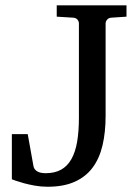

<svg xmlns="http://www.w3.org/2000/svg" viewBox="-20 -691 525 727"><path d="M400.9 -624Q390.6 -623 385.3 -616.2Q379.9 -609.4 379.9 -602.1V-252.9Q379.9 -190.4 368.2 -140.6Q356.4 -90.8 330.6 -56.2Q304.7 -21.5 262.7 -2.7Q220.7 16.1 160.2 16.1Q135.7 16.1 112.3 12Q88.9 7.8 70.3 2.7Q51.8 -2.4 39.3 -6.8Q26.9 -11.2 24.9 -12.2V-183.1H85L106.9 -61Q108.4 -53.7 113 -48.6Q117.7 -43.5 124 -40.5Q130.4 -37.6 137.9 -36.4Q145.5 -35.2 152.8 -35.2Q187 -35.2 210.9 -48.3Q234.9 -61.5 250 -87.9Q265.1 -114.3 272 -153.8Q278.8 -193.4 278.8 -246.1V-602.1Q278.8 -609.4 273.7 -616.2Q268.6 -623 257.8 -624L194.8 -627.9V-670.9H459V-627.9Z"/></svg>

Font: Charis SIL Phon
Style: Regular
Weight: 400
Foundry: SIL International
Version: Version 5.000